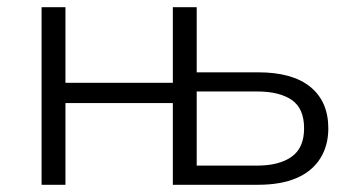

<svg xmlns="http://www.w3.org/2000/svg" viewBox="-20 -511 982 531"><path d="M95 0V-491H161V-282H458V-491H524V-311H694Q789 -311 838.5 -270.5Q888 -230 888 -156Q888 -108 865.5 -72.5Q843 -37 800 -18.5Q757 0 694 0H458V-226H161V0ZM524 -53H691Q752 -53 786.5 -77.5Q821 -102 821 -156Q821 -211 787 -234.5Q753 -258 691 -258H524Z"/></svg>

Font: Nunito Sans 9pt Light
Style: Regular
Weight: 300
Version: Version 3.101;gftools[0.9.27]